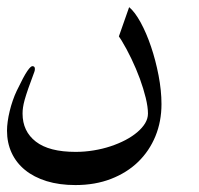

<svg xmlns="http://www.w3.org/2000/svg" viewBox="-20 -432 569 548"><path d="M319.3 -328.1 348.6 -411.6Q364.7 -398.4 381.3 -368.2Q397.9 -337.9 411.1 -298.8Q424.3 -259.8 432.6 -216.6Q440.9 -173.3 440.9 -134.8Q440.9 -85.4 423.6 -43.2Q406.2 -1 374.3 30Q342.3 61 296.9 78.6Q251.5 96.2 195.3 96.2Q149.4 96.2 113 85Q76.7 73.7 51.5 53.2Q26.4 32.7 13.2 4.2Q0 -24.4 0 -59.1Q0 -71.3 2 -85.4Q3.9 -99.6 7.6 -114.7Q11.2 -129.9 16.4 -144.8Q21.5 -159.7 27.8 -172.9Q38.1 -194.3 45.4 -208Q52.7 -221.7 58.1 -229.5Q63.5 -237.3 66.9 -240.2Q70.3 -243.2 72.3 -243.2Q79.6 -243.2 79.6 -235.4Q79.6 -231 78.1 -227.1Q67.4 -198.7 60.8 -179.7Q54.2 -160.6 50.5 -147.5Q46.9 -134.3 45.7 -125.5Q44.4 -116.7 44.4 -107.9Q44.4 -57.1 82.3 -27.8Q120.1 1.5 195.8 1.5Q221.7 1.5 247.1 -2.7Q272.5 -6.8 295.4 -14.4Q318.4 -22 337.9 -32.2Q357.4 -42.5 371.8 -54.7Q386.2 -66.9 394.3 -80.3Q402.3 -93.8 402.3 -107.9Q402.3 -126.5 396 -152.6Q389.6 -178.7 379.2 -207.3Q368.7 -235.8 355 -264.4Q341.3 -293 326.7 -316.9Z"/></svg>

Font: HM XNiloofar
Style: Regular
Weight: 400
Designer: Hossein Movahhedian
Version: Version 2.8, 2015